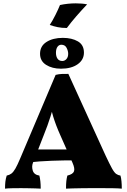

<svg xmlns="http://www.w3.org/2000/svg" viewBox="-20 -1123 757 1146"><path d="M388 -682 610 -195Q634 -144 648 -118.5Q662 -93 673.5 -85Q685 -77 699 -75Q703 -62 705 -41.5Q707 -21 707 3Q687 1 656 0.5Q625 0 595.5 0Q566 0 550 0Q538 0 514.5 0Q491 0 464 0.5Q437 1 412.5 1.5Q388 2 374 3Q374 -25 376 -42.5Q378 -60 382 -75Q415 -83 421.5 -100Q428 -117 413 -151L340 -316Q313 -376 297 -429Q281 -482 273 -528H310Q298 -481 281.5 -428Q265 -375 241 -316L177 -152Q168 -130 175.5 -105Q183 -80 215 -75Q219 -59 221 -40Q223 -21 223 3Q212 2 190.5 1.5Q169 1 146 0.5Q123 0 106 0Q81 0 53 0.5Q25 1 10 3Q10 -20 12 -38Q14 -56 20 -75Q36 -78 48 -87Q60 -96 72 -117Q84 -138 100 -176L312 -676Q332 -681 348.5 -681.5Q365 -682 388 -682ZM406 -231 427 -166Q360 -166 289 -163.5Q218 -161 146 -153L161 -231ZM344 -713Q291 -713 255 -736Q219 -759 219 -802Q219 -848 257.5 -872.5Q296 -897 355 -897Q409 -897 445 -876Q481 -855 481 -809Q481 -766 443.5 -739.5Q406 -713 344 -713ZM352 -759Q366 -759 376.5 -770.5Q387 -782 387 -802Q387 -819 377.5 -837.5Q368 -856 346 -856Q332 -856 323 -843.5Q314 -831 314 -808Q314 -786 323.5 -772.5Q333 -759 352 -759ZM379 -956Q348 -956 324 -961Q300 -966 277 -974Q294 -1000 311 -1034Q328 -1068 338 -1093Q361 -1098 385 -1100.5Q409 -1103 432 -1103Q472 -1103 500 -1097Q465 -1060 435 -1025.5Q405 -991 379 -956Z"/></svg>

Font: Vollkorn Black
Style: Regular
Weight: 900
Designer: Friedrich Althausen
Foundry: Friedrich Althausen
Version: Version 5.000